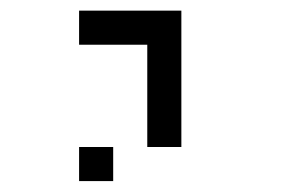

<svg xmlns="http://www.w3.org/2000/svg" viewBox="-20 -582 540 352"><path d="M312.5 -312.5H250V-500H125V-562.5H312.5ZM125 -312.5H187.5V-250H125Z"/></svg>

Font: 寒蝉点阵体 16px
Style: Regular
Weight: 400
Designer: Designed by Warren2060
Foundry: ChillType
Version: Version 1.000